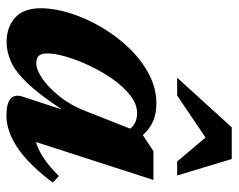

<svg xmlns="http://www.w3.org/2000/svg" viewBox="-90 -620 723 582"><g transform="rotate(90 271.0 -328.5)"><path d="M273 -38 311.5 -155.5Q266.5 -87 231.5 -50.5Q196.5 -14 166.5 -0.8Q136.5 12.5 107 12.5Q62 12.5 33.2 -13.2Q4.5 -39 4.5 -91Q4.5 -133 19.8 -181Q35 -229 62 -275Q89 -321 125.2 -358.8Q161.5 -396.5 204.2 -419Q247 -441.5 293 -441.5Q322.5 -441.5 345.8 -432Q369 -422.5 389 -400.5L437.5 -432.5H525L410 -76.5Q458.5 -90.5 513 -146L533 -127.5Q478.5 -55 428 -21Q377.5 13 330 13Q255.5 13 273 -38ZM141.5 -110.5Q141.5 -92.5 148.8 -85Q156 -77.5 171.5 -77.5Q191 -77.5 218.2 -96.2Q245.5 -115 272.5 -149Q299.5 -183 317 -229L369.5 -362Q362.5 -371.5 350.8 -377.2Q339 -383 322 -383Q295.5 -383 269.5 -363Q243.5 -343 220.5 -310.8Q197.5 -278.5 179.8 -241.2Q162 -204 151.8 -169.5Q141.5 -135 141.5 -110.5ZM215 -504.5 365.5 -670H461.5L511.5 -504.5H469L396.5 -590.5L269 -504.5Z"/></g></svg>

Font: Newsreader 16pt
Style: Bold Italic
Weight: 700
Italic angle: -17°
Designer: Hugues Gentile
Foundry: Production Type
Version: Version 1.003; ttfautohint (v1.8.3)